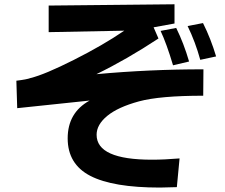

<svg xmlns="http://www.w3.org/2000/svg" viewBox="-20 -804 1040 888"><path d="M55.7 -430.7Q104.5 -436.5 122.1 -443.4Q186.5 -459 321.3 -526.9Q456.1 -594.7 554.7 -662.1L205.1 -655.3V-778.3L787.1 -784.2V-695.3L690.4 -677.7Q709 -635.7 712.9 -626Q566.4 -529.3 425.8 -460.9Q669.9 -483.4 920.9 -483.4L919.9 -361.3Q718.8 -361.3 622.1 -335Q525.4 -308.6 476.1 -268.1Q426.8 -227.5 426.8 -180.7Q426.8 -65.4 682.6 -65.4Q740.2 -65.4 810.5 -71.3L797.9 61.5Q743.2 63.5 719.7 63.5Q502 63.5 397.5 9.3Q293 -44.9 293 -164.1Q293 -283.2 394.5 -338.9L59.6 -303.7ZM722.7 -661.1 794.9 -674.8Q830.1 -603.5 854.5 -519.5L780.3 -502Q750 -603.5 722.7 -661.1ZM847.7 -683.6 918.9 -697.3Q955.1 -625 979.5 -543L906.2 -527.3Q883.8 -609.4 847.7 -683.6Z"/></svg>

Font: GenEi M Gothic v2 Bold
Style: Regular
Weight: 700
Version: Version 2.0